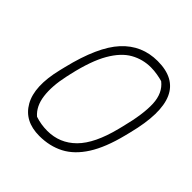

<svg xmlns="http://www.w3.org/2000/svg" viewBox="-195 -870 1039 1039"><g transform="rotate(45 325.0 -350.0)"><path d="M427 -720Q690 -720 595 -343L587 -311Q557 -191 510.5 -118Q464 -45 401.5 -12.5Q339 20 260 20Q146 20 97.5 -66Q49 -152 87 -309L95 -342Q144 -544 225 -632Q306 -720 427 -720ZM137 -310Q117 -219 126 -150.5Q135 -82 178 -45Q223 -30 271 -30Q366 -30 433 -97Q500 -164 537 -312L543 -336Q575 -461 571.5 -538.5Q568 -616 517 -656Q501 -661 475.5 -665.5Q450 -670 425 -670Q363 -670 309.5 -640Q256 -610 214 -537.5Q172 -465 143 -337Z"/></g></svg>

Font: Recursive Sn Csl St Lt
Style: Italic
Weight: 300
Italic angle: -15°
Version: Version 1.079;hotconv 1.0.112;makeotfexe 2.5.65598; ttfautoh